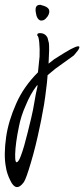

<svg xmlns="http://www.w3.org/2000/svg" viewBox="-123 -478 347 789"><path d="M43.6 -458H40.9C26.8 -458 21.1 -448.4 23.8 -429C26.4 -407.9 33.4 -396 44.9 -393.4C49.3 -393.4 53.7 -394.2 58.1 -396C62.5 -398.6 67.3 -403.5 72.6 -410.5C79.6 -421.1 81.4 -430.8 77.9 -439.6C73.5 -447.5 63.4 -453.2 47.5 -456.7C46.6 -457.6 45.8 -458 44.9 -458ZM72.6 -322.1C66.4 -335.3 55.9 -341.9 40.9 -341.9C32.1 -341.9 28.6 -338.4 30.4 -331.3C33.9 -330.4 36.5 -321.2 38.3 -303.6C40 -286 40.5 -266.6 39.6 -245.5C36.1 -208.6 33.9 -187 33 -180.8C-6.6 -141.2 -36.5 -98.1 -56.8 -51.5C-77.9 -4 -91.5 41.4 -97.7 84.5C-104.7 133.8 -105.2 174.7 -99 207.2C-96.4 225.7 -90.2 244.6 -80.5 264C-64.7 297.4 -46.2 299.6 -25.1 270.6C-18.9 261.8 -9.2 235 4 190.1C17.2 146.1 29.5 96.4 40.9 40.9C42.7 34.8 48.4 4.8 58.1 -48.8C60.7 -63.8 64.7 -93.7 70 -138.6C70.8 -151.8 71.7 -161.9 72.6 -169C80.5 -176 91.1 -184.8 104.3 -195.4L179.5 -249.5C183 -253 189.2 -260.5 198 -271.9C201.5 -277.2 203.3 -281.2 203.3 -283.8C203.3 -286.4 201.5 -287.8 198 -287.8C192.7 -287.8 182.6 -283.8 167.6 -275.9C154.4 -268.8 132 -255.2 100.3 -235L76.6 -216.5C79.2 -259.6 79.6 -287.8 77.9 -301C75.2 -312.4 73.5 -319.4 72.6 -322.1ZM31.7 -128 30.4 -120.1C26 -101.6 22 -81.4 18.5 -59.4C15 -37.4 10.6 -15.4 5.3 6.6C-4.4 48 -14.1 86.2 -23.8 121.4C-34.3 156.6 -42.2 177.3 -47.5 183.5C-57.2 195.8 -61.6 186.6 -60.7 155.8C-59.8 125 -54.6 86.7 -44.9 40.9C-39.6 12.8 -30.4 -15.8 -17.2 -44.9C-4.8 -75.7 10.1 -102.5 27.7 -125.4C29.5 -127.2 30.8 -128 31.7 -128Z"/></svg>

Font: Impossible
Style: Reguler
Weight: 400
Designer: Ahsan Design
Foundry: Designer
Version: Version 3.16.0